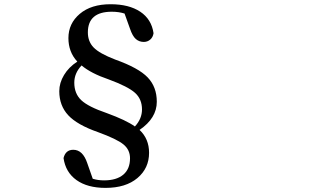

<svg xmlns="http://www.w3.org/2000/svg" viewBox="-20 -787 1540 925"><path d="M494.1 -242.2Q587.9 -208 629.9 -177.7Q664.1 -214.8 664.1 -259.8Q664.1 -309.6 630.4 -339.8Q596.7 -370.1 503.9 -404.3Q418 -433.6 373 -471.7Q337.9 -434.6 337.9 -388.7Q337.9 -335.9 371.6 -304.2Q405.3 -272.5 494.1 -242.2ZM606.4 -648.4 580.1 -721.7Q552.7 -730.5 518.6 -730.5Q403.3 -730.5 403.3 -630.9Q403.3 -586.9 431.2 -558.1Q459 -529.3 535.2 -500Q647.5 -460 691.4 -414.1Q735.4 -368.2 735.4 -296.9Q735.4 -217.8 652.3 -161.1Q698.2 -118.2 698.2 -50.8Q698.2 23.4 642.1 70.8Q585.9 118.2 488.3 118.2Q401.4 118.2 348.6 80.6Q295.9 43 286.1 -25.4Q295.9 -65.4 333 -65.4Q378.9 -65.4 400.4 -1L426.8 74.2Q452.1 82 481.4 82Q541 82 573.7 54.7Q606.4 27.3 606.4 -24.4Q606.4 -65.4 574.7 -91.3Q543 -117.2 452.1 -150.4Q351.6 -185.5 308.6 -231.9Q265.6 -278.3 265.6 -347.7Q265.6 -387.7 288.6 -425.8Q311.5 -463.9 352.5 -490.2Q309.6 -536.1 309.6 -603.5Q309.6 -673.8 364.3 -720.2Q418.9 -766.6 512.7 -766.6Q601.6 -766.6 655.8 -730.5Q710 -694.3 719.7 -627Q716.8 -607.4 703.6 -596.2Q690.4 -585 672.9 -585Q650.4 -585 634.3 -599.1Q618.2 -613.3 606.4 -648.4Z"/></svg>

Font: Bpmf Zihi Serif SemiBold
Style: SemiBold
Weight: 600
Foundry: But Ko
Version: Version 1.320